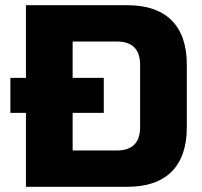

<svg xmlns="http://www.w3.org/2000/svg" viewBox="-20 -720 780 740"><path d="M80 -420V-700H470Q583 -700 641.5 -641.5Q700 -583 700 -470V-230Q700 -117 641.5 -58.5Q583 0 470 0H80V-285H20V-420ZM520 -470Q520 -560 430 -560H260V-420H380V-285H260V-140H430Q520 -140 520 -230Z"/></svg>

Font: Russo One
Style: Regular
Weight: 400
Designer: Jovanny lemonad
Foundry: Jovanny Lemonad
Version: Version 1.001